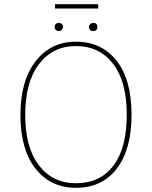

<svg xmlns="http://www.w3.org/2000/svg" viewBox="-20 -891 729 921"><path d="M451 -850H244V-871H451ZM247.5 -775.5Q253 -781 262 -781Q271 -781 276.5 -775.5Q282 -770 282 -762Q282 -754 276.5 -748Q271 -742 262 -742Q253 -742 247.5 -748Q242 -754 242 -762Q242 -770 247.5 -775.5ZM428 -781Q447 -781 447 -762Q447 -742 428 -742Q407 -742 407 -762Q407 -770 413 -775.5Q419 -781 428 -781ZM344 -691Q467 -691 539 -600Q611 -509 611 -340Q611 -175 540.5 -82.5Q470 10 344 10Q223 10 150.5 -82Q78 -174 78 -339Q78 -504 151 -597.5Q224 -691 344 -691ZM344 -670Q233 -670 167 -583.5Q101 -497 101 -339Q101 -183 167 -97.5Q233 -12 344 -12Q460 -12 524 -96.5Q588 -181 588 -340Q588 -500 522.5 -585Q457 -670 344 -670Z"/></svg>

Font: FiraGO Thin
Style: Regular
Weight: 100
Designer: bBox Type
Foundry: bBox Type GmbH
Version: Version 1.001;PS 001.001;hotconv 1.0.88;makeotf.lib2.5.64775